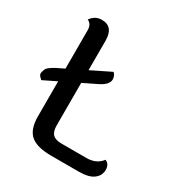

<svg xmlns="http://www.w3.org/2000/svg" viewBox="-171 -856 928 981"><g transform="rotate(30 293.0 -365.5)"><path d="M285 -80H432Q491 -80 521 -121Q548 -110 548 -76.5Q548 -43 520 -21.5Q492 0 434 0H270Q186 0 148.5 -32Q111 -64 111 -141V-347L33 -309L19 -323Q13 -331 13 -336.5Q13 -342 15 -349Q17 -356 20 -363.5Q23 -371 33 -379Q44 -388 68 -401L111 -422V-649Q111 -684 84 -696Q108 -731 148 -731Q217 -731 217 -648V-474L331 -530Q337 -528 342.5 -517Q348 -506 348 -495Q348 -463 297 -438L217 -399V-149Q217 -112 233 -96Q249 -80 285 -80Z"/></g></svg>

Font: Laila Medium
Style: Regular
Weight: 500
Designer: Hitesh Malaviya
Foundry: Indian Type Foundry
Version: Version 1.302;PS 1.0;hotconv 1.0.78;makeotf.lib2.5.61930; tt